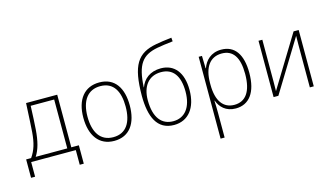

<svg xmlns="http://www.w3.org/2000/svg" viewBox="-106 -1134 3027 1745"><g transform="rotate(-15 1407.5 -261.0)"><path d="M26 138H64V0H484V138H522V-35H451V-530H158C150 -367 147 -314 143 -259C135 -161 116 -97 73 -35H26ZM181 -275C185 -335 189 -405 192 -495H413V-35H116C153 -93 173 -166 181 -275Z M845 10C990 10 1063 -99 1063 -266C1063 -426 996 -539 848 -539C708 -539 626 -438 626 -266C626 -99 702 10 845 10ZM845 -25C723 -25 665 -119 665 -265C665 -416 730 -504 848 -504C975 -504 1024 -404 1024 -266C1024 -119 968 -25 845 -25Z M1408 11C1541 11 1624 -92 1624 -261C1624 -425 1548 -518 1421 -518C1320 -518 1256 -464 1230 -391H1228C1239 -605 1296 -678 1440 -706C1475 -713 1530 -720 1590 -727L1587 -762C1530 -756 1470 -747 1439 -741C1258 -708 1192 -608 1191 -319C1192 -125 1247 11 1408 11ZM1409 -24C1304 -24 1233 -99 1233 -268C1233 -401 1299 -484 1414 -484C1525 -484 1585 -406 1585 -256C1585 -107 1517 -24 1409 -24Z M1782 240H1820V7C1820 -31 1819 -71 1817 -107H1820C1842 -45 1894 11 1988 11C2114 11 2189 -87 2189 -270C2189 -446 2121 -540 1995 -540C1897 -540 1842 -479 1819 -413H1816L1813 -530H1782ZM1984 -24C1881 -24 1820 -103 1820 -257V-274C1820 -418 1879 -505 1991 -505C2097 -505 2150 -427 2150 -271C2150 -103 2088 -24 1984 -24Z M2345 0H2390L2687 -485C2686 -453 2686 -429 2686 -398V0H2723V-530H2675L2380 -47C2381 -79 2381 -102 2381 -135V-530H2345Z"/></g></svg>

Font: Noto Sans Mono SemiCondensed ExtraLight
Style: Regular
Weight: 200
Width: 4
Designer: Monotype Design Team
Foundry: Monotype Imaging Inc.
Version: Version 2.014